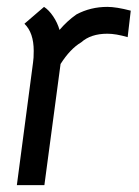

<svg xmlns="http://www.w3.org/2000/svg" viewBox="-20 -537 405 558"><path d="M360 -506 351 -429Q317 -439 292 -439Q244 -439 216 -414Q184 -395 156 -351L109 1H29L76 -355Q78 -367 78 -389Q78 -442 51 -468L108 -517Q122 -508 134.5 -489.5Q147 -471 153 -450Q175 -476 202 -495Q243 -517 292 -517Q318 -517 360 -506Z"/></svg>

Font: Bellota Text
Style: Bold Italic
Weight: 700
Italic angle: -7.5°
Designer: Kemie Guaida
Foundry: Kemie Guaida
Version: Version 4.001